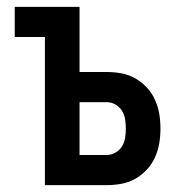

<svg xmlns="http://www.w3.org/2000/svg" viewBox="-20 -540 540 560"><path d="M111 0V-432H23V-520H212V-330H291Q313 -330 334.5 -326Q356 -322 374.5 -311.5Q393 -301 408 -285Q423 -269 432 -249Q441 -229 444.5 -208Q448 -187 448 -165Q448 -143 444.5 -122Q441 -101 432 -81Q423 -61 408 -45Q393 -29 374.5 -18.5Q356 -8 334.5 -4Q313 0 291 0ZM291 -88Q305 -88 317 -95Q329 -102 336 -113.5Q343 -125 345 -138.5Q347 -152 347 -165Q347 -178 345 -191.5Q343 -205 336 -216.5Q329 -228 317 -235Q305 -242 291 -242H212V-88Z"/></svg>

Font: Iosevka Term Semibold
Style: Regular
Weight: 600
Monospace: yes
Designer: Belleve Invis
Foundry: Belleve Invis
Version: Version 31.4.0